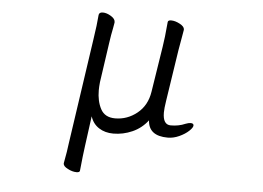

<svg xmlns="http://www.w3.org/2000/svg" viewBox="-49 -548 1098 802"><g transform="rotate(5 500.0 -147.0)"><path d="M624 -468Q625 -476 638 -476Q655 -476 674.5 -465.5Q694 -455 694 -443V-441L689 -412Q679 -357 679 -355L646 -139Q641 -107 641 -90Q641 -39 674 -39Q708 -39 735 -51Q748 -56 756 -56Q769 -56 769 -47Q769 -38 753.5 -23.5Q738 -9 714 2Q690 13 666 13Q586 13 582 -52Q556 -18 517.5 -1Q479 16 438 16Q403 16 377.5 -0.5Q352 -17 342 -48L325 78Q320 113 313 183Q312 190 299 190Q282 190 262.5 180Q243 170 243 159V157Q253 105 257 70L321 -367Q331 -432 334 -473Q336 -484 351 -484Q367 -484 385 -473Q403 -462 403 -449V-446L399 -423Q393 -395 388 -359L364 -193Q362 -173 362 -159Q362 -113 379.5 -80.5Q397 -48 440 -48Q491 -48 532 -81Q573 -114 582 -172L612 -363Q618 -398 624 -468Z"/></g></svg>

Font: Iansui
Style: Regular
Weight: 400
Designer: But Ko / Fontworks Inc.
Foundry: zi-hi.com / Fontworks Inc.
Version: Version 1.002